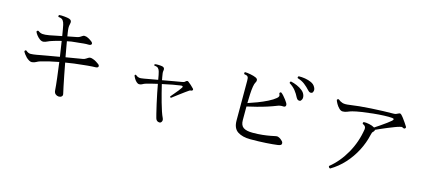

<svg xmlns="http://www.w3.org/2000/svg" viewBox="-58 -1291 4116 1842"><g transform="rotate(15 2000.0 -370.0)"><path d="M556 22Q538 21 524.5 9.5Q511 -2 509 -25Q506 -71 497 -145Q488 -219 477 -300Q428 -291 384 -280.5Q340 -270 302 -259Q279 -252 263.5 -242.5Q248 -233 223 -230Q210 -229 195 -237.5Q180 -246 166 -259Q138 -288 127 -312Q130 -327 144 -324Q167 -303 190.5 -303.5Q214 -304 255 -311Q261 -312 264 -313Q293 -318 350.5 -328.5Q408 -339 470 -349Q464 -390 458 -428.5Q452 -467 447 -501Q422 -495 399.5 -489Q377 -483 357 -476Q334 -469 315 -459.5Q296 -450 278 -448Q260 -447 241.5 -460.5Q223 -474 209 -492.5Q195 -511 190 -525Q195 -539 208 -536Q227 -520 251 -517.5Q275 -515 320 -523Q349 -529 379.5 -535Q410 -541 440 -547Q434 -584 429 -612Q424 -640 421 -654Q416 -679 403.5 -696Q391 -713 358 -715Q354 -720 355 -726Q356 -732 360 -735Q380 -737 411.5 -734Q443 -731 460 -726Q493 -716 482 -677Q477 -659 477.5 -640Q478 -621 483 -589Q484 -582 485.5 -574Q487 -566 488 -557Q514 -562 537 -566.5Q560 -571 576 -574Q593 -577 604 -583Q615 -589 628 -598Q637 -605 646 -604.5Q655 -604 665 -602Q683 -596 697 -587.5Q711 -579 721 -571Q739 -556 733 -544Q727 -532 702 -533Q685 -534 657.5 -531.5Q630 -529 606 -526Q600 -526 595 -525Q590 -524 585 -524Q561 -522 538.5 -519Q516 -516 496 -511Q501 -479 508.5 -439.5Q516 -400 523 -359Q570 -367 610 -373.5Q650 -380 672 -384Q692 -386 703.5 -391Q715 -396 734 -409Q752 -423 784 -410Q798 -406 816.5 -394.5Q835 -383 842 -377Q856 -366 852.5 -354Q849 -342 827 -341Q813 -341 791 -339.5Q769 -338 746.5 -336Q724 -334 709 -332Q663 -328 618.5 -322Q574 -316 533 -309Q545 -247 556 -188.5Q567 -130 577 -84.5Q587 -39 592 -16Q597 3 585 13Q573 23 556 22Z M1555 12Q1542 12 1531.5 5Q1521 -2 1516 -19Q1511 -36 1505 -61Q1495 -100 1483.5 -152Q1472 -204 1461.5 -255Q1451 -306 1445 -342Q1375 -326 1337 -315Q1314 -308 1301.5 -300Q1289 -292 1272 -292Q1258 -292 1244 -305Q1230 -318 1220.5 -335Q1211 -352 1208 -362Q1210 -374 1221 -370Q1235 -357 1252.5 -353Q1270 -349 1304 -356Q1326 -360 1362 -366.5Q1398 -373 1438 -380Q1434 -407 1429.5 -427.5Q1425 -448 1422 -459Q1417 -478 1405.5 -489.5Q1394 -501 1368 -502Q1361 -511 1369 -517Q1383 -520 1407 -519Q1431 -518 1444 -515Q1470 -508 1464 -479Q1461 -466 1463 -451.5Q1465 -437 1469 -414Q1470 -408 1471.5 -401Q1473 -394 1474 -386Q1533 -397 1585.5 -406Q1638 -415 1661 -419Q1673 -421 1680 -423Q1687 -425 1694 -432Q1709 -447 1721 -439Q1735 -429 1752.5 -413Q1770 -397 1780 -386Q1789 -377 1783 -369Q1780 -363 1770 -362Q1761 -362 1754 -358Q1742 -350 1719 -333.5Q1696 -317 1671 -298Q1646 -279 1626.5 -264.5Q1607 -250 1601 -245Q1589 -247 1591 -257Q1599 -267 1617.5 -288.5Q1636 -310 1654 -332.5Q1672 -355 1679 -367Q1690 -385 1665 -384Q1638 -381 1586.5 -371.5Q1535 -362 1482 -350Q1491 -312 1502.5 -267Q1514 -222 1526.5 -177.5Q1539 -133 1551.5 -96Q1564 -59 1575 -37Q1584 -18 1576.5 -3Q1569 12 1555 12Z M2439 -58Q2360 -58 2312.5 -89Q2265 -120 2265 -198V-592Q2265 -604 2263.5 -616.5Q2262 -629 2255 -635Q2247 -643 2223 -646Q2213 -658 2224 -667Q2246 -667 2279.5 -660.5Q2313 -654 2333 -645Q2353 -636 2353.5 -621.5Q2354 -607 2346 -596Q2338 -584 2332.5 -551.5Q2327 -519 2325 -475.5Q2323 -432 2322 -386Q2363 -399 2414 -418.5Q2465 -438 2511 -461Q2557 -484 2584 -507Q2597 -518 2600 -528Q2603 -538 2594 -555Q2596 -570 2610 -568Q2623 -559 2636.5 -543.5Q2650 -528 2661.5 -513Q2673 -498 2678 -489Q2691 -470 2686.5 -456.5Q2682 -443 2664 -444Q2631 -447 2600 -433Q2565 -419 2517 -403.5Q2469 -388 2418 -375Q2367 -362 2322 -352V-217Q2322 -165 2351.5 -144.5Q2381 -124 2443 -124Q2496 -124 2541.5 -129Q2587 -134 2620 -140.5Q2653 -147 2667 -150Q2682 -154 2693 -149Q2707 -144 2718 -135.5Q2729 -127 2736 -119Q2747 -106 2743.5 -91.5Q2740 -77 2707 -73Q2664 -67 2594 -62.5Q2524 -58 2439 -58ZM2802 -537Q2793 -536 2784 -539.5Q2775 -543 2766 -559Q2749 -594 2726 -623Q2703 -652 2665 -676Q2660 -690 2674 -694Q2703 -688 2734.5 -674.5Q2766 -661 2790.5 -641Q2815 -621 2822 -594Q2828 -572 2820.5 -555.5Q2813 -539 2802 -537ZM2895 -642Q2887 -638 2877 -639.5Q2867 -641 2855 -654Q2829 -683 2799.5 -706Q2770 -729 2727 -742Q2723 -747 2725 -753Q2727 -759 2732 -762Q2762 -763 2795.5 -757.5Q2829 -752 2857.5 -739Q2886 -726 2899 -702Q2911 -682 2908 -664.5Q2905 -647 2895 -642Z M3251 15Q3243 13 3238.5 7Q3234 1 3235 -6Q3327 -80 3390.5 -192.5Q3454 -305 3474 -436Q3477 -467 3444 -479Q3440 -484 3441.5 -490Q3443 -496 3448 -499Q3471 -501 3503 -494Q3535 -487 3551 -477Q3553 -476 3554 -475.5Q3555 -475 3556 -474Q3576 -487 3607 -508Q3638 -529 3666.5 -550Q3695 -571 3707 -582Q3731 -605 3701 -608Q3671 -611 3620.5 -609Q3570 -607 3512 -601Q3454 -595 3401.5 -587Q3349 -579 3315 -570Q3290 -563 3269.5 -554Q3249 -545 3225 -545Q3207 -545 3189.5 -562Q3172 -579 3159.5 -601Q3147 -623 3143 -637Q3145 -644 3150.5 -646.5Q3156 -649 3161 -647Q3181 -630 3204.5 -623Q3228 -616 3274 -623Q3313 -629 3368 -634.5Q3423 -640 3483.5 -643.5Q3544 -647 3601.5 -649Q3659 -651 3702 -651Q3718 -651 3727.5 -655Q3737 -659 3745 -663Q3756 -669 3762 -669Q3768 -669 3775 -663Q3785 -654 3800 -634.5Q3815 -615 3828.5 -594.5Q3842 -574 3849 -563Q3856 -551 3847 -544Q3839 -536 3828 -542Q3817 -549 3808.5 -548Q3800 -547 3792 -544Q3775 -540 3746.5 -529Q3718 -518 3684.5 -504.5Q3651 -491 3621 -477.5Q3591 -464 3571 -455Q3572 -445 3562 -435Q3553 -428 3549.5 -419.5Q3546 -411 3543 -397Q3525 -315 3484.5 -237Q3444 -159 3385 -94Q3326 -29 3251 15Z"/></g></svg>

Font: Zen Old Mincho
Style: Regular
Weight: 400
Designer: Yoshimichi Ohira
Foundry: Positype
Version: Version 1.001